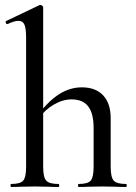

<svg xmlns="http://www.w3.org/2000/svg" viewBox="-20 -745 542 765"><path d="M24 -12Q61 -12 72.5 -25.5Q84 -39 84 -81V-595Q84 -631 77.5 -646.5Q71 -662 54 -662Q37 -662 10 -649H9Q5 -649 3 -654Q1 -659 4 -661L138 -725H141Q145 -725 148.5 -722Q152 -719 152 -715V-81Q152 -39 164 -25.5Q176 -12 213 -12Q216 -12 216 -6Q216 0 213 0Q188 0 174 -1L119 -2L62 -1Q48 0 24 0Q22 0 22 -6Q22 -12 24 -12ZM293 -12Q330 -12 341.5 -25.5Q353 -39 353 -81V-235Q353 -293 331.5 -321Q310 -349 265 -349Q230 -349 194 -328Q158 -307 134 -272L129 -284Q171 -341 214.5 -369Q258 -397 306 -397Q361 -397 391 -365Q421 -333 421 -274V-81Q421 -39 433 -25.5Q445 -12 482 -12Q485 -12 485 -6Q485 0 482 0Q457 0 443 -1L388 -2L331 -1Q317 0 293 0Q291 0 291 -6Q291 -12 293 -12Z"/></svg>

Font: Cormorant Garamond Medium
Style: Regular
Weight: 500
Designer: Christian Thalmann (Catharsis Fonts)
Foundry: Catharsis Fonts
Version: Version 4.000